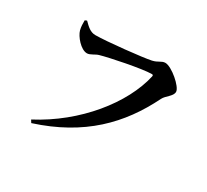

<svg xmlns="http://www.w3.org/2000/svg" viewBox="-147 -941 1294 1201"><g transform="rotate(30 500.0 -341.0)"><path d="M266 -645C229 -645 204 -670 176 -698L162 -692C162 -666 162 -647 168 -623C178 -585 232 -520 277 -520C300 -520 326 -543 349 -549C406 -566 626 -611 694 -611C701 -611 705 -608 703 -599C654 -380 455 -130 182 13L194 32C518 -72 701 -261 821 -505C837 -537 881 -557 881 -590C881 -626 779 -714 733 -714C705 -714 693 -693 652 -684C598 -672 346 -645 266 -645Z"/></g></svg>

Font: Noto Serif CJK KR
Style: Bold
Weight: 700
Designer: Ryoko NISHIZUKA 西塚涼子 (kana & ideographs); Frank Grießhammer (Latin, Greek & Cyrillic); Wenlong ZHANG 张文龙 (bopomofo); San
Foundry: Adobe
Version: Version 2.001;hotconv 1.1.0;makeotfexe 2.6.0